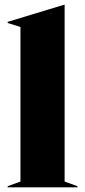

<svg xmlns="http://www.w3.org/2000/svg" viewBox="-20 -806 366 826"><path d="M13 0H313V-5L258 -25V-786H257L13 -712V-707L68 -690V-25L13 -5Z"/></svg>

Font: Nyght Serif Dark
Style: Regular
Weight: 800
Designer: Maksym Kobuzan
Version: Version 0.410;Glyphs 3.1.2 (3151)